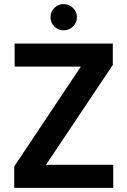

<svg xmlns="http://www.w3.org/2000/svg" viewBox="-20 -911 617 931"><path d="M49 0V-104L372 -588H51V-700H527V-596L203 -112H529V0ZM288 -764Q262 -764 243.5 -782.5Q225 -801 225 -827Q225 -854 243.5 -872.5Q262 -891 288 -891Q315 -891 334 -872.5Q353 -854 353 -827Q353 -801 334 -782.5Q315 -764 288 -764Z"/></svg>

Font: DM Sans
Style: Bold
Weight: 700
Designer: Colophon Foundry, Jonny Pinhorn
Foundry: Colophon Foundry
Version: Version 4.004; ttfautohint (v1.8.4.7-5d5b)